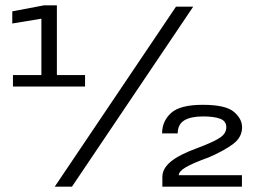

<svg xmlns="http://www.w3.org/2000/svg" viewBox="-20 -699 956 719"><path d="M28.5 -375H298.5V-418H193V-679H144.5L26 -656.5V-611L135 -629V-418H28.5ZM185 0H249.5L703.5 -674H639ZM588 0H886V-43H649.5Q649.5 -57 675 -72.2Q700.5 -87.5 762.5 -110Q820 -135 853.2 -160Q886.5 -185 886.5 -222.5Q886.5 -254.5 855.5 -280.5Q824.5 -306.5 739.5 -306.5Q654 -306.5 620.5 -275.8Q587 -245 587 -199.5H645.5Q645.5 -233 669.8 -248Q694 -263 740 -263Q782 -263 804.8 -254.2Q827.5 -245.5 827.5 -222Q827.5 -199 802.8 -182.8Q778 -166.5 717.5 -144Q650.5 -119.5 619.2 -93.5Q588 -67.5 588 -36.5Z"/></svg>

Font: Anybody UltraCondensed Thin Medium
Style: Regular
Weight: 500
Version: Version 1.111